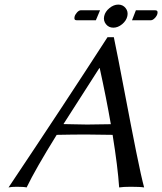

<svg xmlns="http://www.w3.org/2000/svg" viewBox="-20 -822 714 845"><path d="M578.1 -776.9H662.1Q676.3 -776.9 672.9 -762.2Q670.9 -752.4 661.6 -742.7Q652.3 -732.9 644 -732.9H561ZM401.9 -732.9H316.9Q304.7 -732.9 308.1 -748Q310.1 -757.3 318.8 -767.1Q327.6 -776.9 336.4 -776.9H420.4ZM446.3 -715.6Q434.1 -731 438.5 -751Q442.9 -771 461.7 -786.4Q480.5 -801.8 500.5 -801.8Q520.5 -801.8 532.7 -786.6Q544.9 -771.5 540.5 -751.2Q536.1 -731 517.6 -715.6Q499 -700.2 478.8 -700.2Q458.5 -700.2 446.3 -715.6ZM229.5 -228.5Q136.2 -78.1 97.2 2.9Q85.9 0 53.2 0Q30.3 0 17.6 2.9Q265.6 -367.7 453.1 -658.2H481Q498 -576.7 527.3 -422.1Q556.6 -267.6 579.3 -154.5Q602.1 -41.5 614.3 2.9Q597.7 0 555.2 0Q522 0 504.4 2.9Q498.5 -86.4 475.6 -228.5Q404.8 -230 358.9 -230Q301.8 -230 229.5 -228.5ZM467.8 -275.4Q447.8 -390.6 418.9 -522H417Q288.6 -322.3 259.3 -275.9Q271 -275.9 309.1 -274.9Q347.2 -273.9 363.3 -273.9Q405.8 -273.9 467.8 -275.4Z"/></svg>

Font: Linux Biolinum O
Style: Italic
Weight: 400
Italic angle: -12°
Designer: Philipp H. Poll
Foundry: Philipp H. Poll
Version: Version 1.1.3